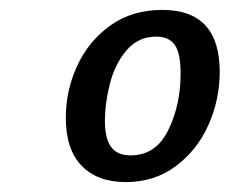

<svg xmlns="http://www.w3.org/2000/svg" viewBox="-20 -719 464 388"><path d="M113 -481Q113 -536 136 -586Q159 -636 203 -667.5Q247 -699 308 -699Q424 -699 424 -574Q424 -517 401 -466Q378 -415 335 -383Q292 -351 234 -351Q177 -351 145 -384Q113 -417 113 -481ZM345 -570Q345 -612 333 -628.5Q321 -645 296 -645Q259 -645 235.5 -617Q212 -589 202 -549.5Q192 -510 192 -475Q192 -439 204.5 -422Q217 -405 244 -405Q295 -405 320 -456Q345 -507 345 -570Z"/></svg>

Font: Charmonman
Style: Bold
Weight: 700
Designer: Ekaluck Peanpanawate
Foundry: Cadson Demak Co.,Ltd.
Version: Version 1.000; ttfautohint (v1.6)